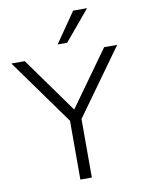

<svg xmlns="http://www.w3.org/2000/svg" viewBox="-101 -1004 800 1072"><g transform="rotate(-10 299.0 -468.0)"><path d="M266 0V-366L280 -314L-1 -705H75L305 -384H295L525 -705H599L318 -314L331 -366V0ZM272 -765 390 -936H469L326 -765Z"/></g></svg>

Font: Nunito Sans 10pt Light
Style: Regular
Weight: 300
Designer: Vernon Adams
Foundry: Vernon Adams
Version: Version 3.101;gftools[0.9.27]